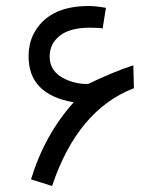

<svg xmlns="http://www.w3.org/2000/svg" viewBox="-20 -622 540 638"><path d="M225 -282Q74 -308 75 -436Q75 -474 90 -506Q138 -603 277 -602Q298 -602 332 -596L321 -527Q315 -530 278 -530Q213 -530 179 -503.5Q145 -477 145 -434Q145 -383 197 -359Q234 -342 273 -343Q358 -384 423 -405L425 -329Q238 -257 153 -4L83 -26Q129 -176 225 -282Z"/></svg>

Font: Vazir Code FD
Style: Code-FD
Weight: 400
Foundry: DejaVu fonts team - Redesigned by Saber Rastikerdar
Version: Version 1.1.2